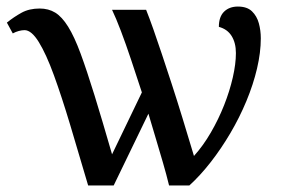

<svg xmlns="http://www.w3.org/2000/svg" viewBox="-20 -566 869 586"><path d="M249 0Q220 -99 194 -185.5Q168 -272 144.5 -336.5Q121 -401 98.5 -437.5Q76 -474 55 -474Q47 -474 37.5 -471.5Q28 -469 19 -464L1 -497Q22 -514 45.5 -527Q69 -540 101 -540Q128 -540 148.5 -527.5Q169 -515 188 -484.5Q207 -454 226 -402.5Q245 -351 268.5 -275Q292 -199 322 -95L413 -284Q396 -336 380 -384Q364 -432 349 -471.5Q334 -511 322 -536H426Q436 -511 448 -477Q460 -443 474 -401Q488 -359 504 -310Q520 -261 537 -205.5Q554 -150 572 -90Q600 -121 623.5 -161.5Q647 -202 664 -245Q681 -288 690.5 -329.5Q700 -371 700 -404Q700 -435 687 -456Q674 -477 648 -484Q648 -515 664 -530.5Q680 -546 706 -546Q734 -546 749 -531.5Q764 -517 770 -495Q776 -473 776 -449Q776 -406 764.5 -357Q753 -308 732 -257.5Q711 -207 683 -159.5Q655 -112 623 -71Q591 -30 558 0H496Q488 -33 477.5 -69Q467 -105 455.5 -143.5Q444 -182 433 -219L327 0Z"/></svg>

Font: ET Text
Style: Regular
Weight: 470
Designer: Monotype Design Team
Foundry: Monotype Imaging Inc.
Version: Version 2.009